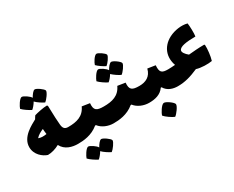

<svg xmlns="http://www.w3.org/2000/svg" viewBox="-117 -1123 2232 1828"><g transform="rotate(-30 998.5 -208.5)"><path d="M232 -498C245 -507 270 -536 284 -561C304 -539 352 -508 375 -498C395 -512 441 -572 438 -593C434 -612 368 -659 348 -656C331 -653 309 -623 294 -596C285 -617 224 -659 205 -656C181 -652 143 -587 137 -565C155 -544 208 -509 232 -498ZM449 -186C413 -186 395 -201 391 -246C388 -284 383 -347 381 -458L373 -465C335 -465 260 -449 232 -440C224 -431 219 -419 211 -407C161 -379 30 -318 30 -205C30 -121 98 -68 148 -52C190 -52 236 -66 276 -88C311 -18 388 0 449 0C470 0 476 -33 476 -93C476 -150 471 -186 449 -186ZM146 -237C168 -263 199 -278 229 -291C230 -271 232 -251 235 -232C199 -226 170 -227 146 -237Z M840 -186C760 -186 734 -202 741 -279L657 -292C617 -205 542 -186 449 -186C427 -186 422 -150 422 -93C422 -33 428 0 449 0C508 0 599 -6 676 -70H685C719 -25 782 0 840 0C861 0 867 -33 867 -93C867 -150 862 -186 840 -186ZM660 70C643 73 621 103 606 130C597 109 536 67 517 70C493 74 455 139 449 161C467 182 520 217 544 228C557 219 582 190 596 165C616 187 664 218 687 228C707 214 753 154 750 133C746 114 680 67 660 70Z M1053 -506C1072 -519 1116 -577 1113 -597C1109 -615 1046 -659 1027 -656C1003 -653 967 -591 962 -570C979 -551 1029 -516 1053 -506ZM993 -362C1006 -371 1031 -399 1045 -424C1066 -403 1113 -371 1136 -362C1156 -375 1202 -435 1199 -456C1195 -476 1129 -523 1109 -519C1092 -516 1069 -486 1055 -460C1045 -481 985 -523 966 -519C942 -515 904 -451 898 -429C916 -408 969 -372 993 -362ZM1231 -186C1151 -186 1125 -202 1132 -279L1048 -292C1008 -205 933 -186 840 -186C818 -186 813 -150 813 -93C813 -33 819 0 840 0C899 0 990 -6 1067 -70H1076C1110 -25 1173 0 1231 0C1252 0 1258 -33 1258 -93C1258 -150 1253 -186 1231 -186Z M1547 -186C1477 -186 1457 -202 1463 -279L1378 -292C1359 -214 1301 -186 1231 -186C1209 -186 1204 -150 1204 -93C1204 -33 1210 0 1231 0C1297 0 1359 -14 1398 -70H1406C1438 -14 1500 0 1547 0C1568 0 1574 -33 1574 -93C1574 -150 1569 -186 1547 -186ZM1348 70C1322 74 1281 143 1276 167C1294 190 1351 229 1378 239C1400 225 1450 159 1445 137C1441 116 1371 65 1348 70Z M1966 -213 1959 -218C1901 -218 1843 -213 1788 -208C1756 -234 1736 -262 1742 -281C1754 -317 1828 -326 1927 -327C1933 -359 1930 -440 1925 -472C1894 -481 1855 -481 1826 -477C1678 -456 1595 -355 1612 -238C1614 -222 1618 -206 1624 -190C1597 -188 1571 -186 1547 -186C1525 -186 1520 -150 1520 -93C1520 -33 1526 0 1547 0C1626 0 1691 -19 1776 -56C1822 -40 1905 -39 1946 -47C1960 -90 1969 -168 1966 -213Z"/></g></svg>

Font: FilmFarsi Display
Style: Regular
Weight: 400
Designer: Borna Izadpanah
Foundry: Borna Izadpanah
Version: Version 1.000;PS 001.000;hotconv 1.0.88;makeotf.lib2.5.64775